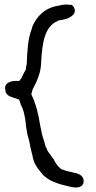

<svg xmlns="http://www.w3.org/2000/svg" viewBox="-20 -704 428 854"><path d="M4 -303C5 -272 44 -271 59 -263L60 -262H65C67 -256 69 -248 72 -241V-240L81 -220C86 -208 89 -190 92 -175C92 -171 93 -165 94 -161C94 -157 95 -151 95 -148V-147C96 -140 97 -133 99 -123C100 -107 107 -91 110 -77C113 -60 117 -39 122 -21C122 -19 124 -17 124 -14V-13C130 24 146 43 164 65C191 101 241 115 290 126L300 128C306 129 311 130 317 130C335 130 351 123 352 104C354 80 334 71 319 66H318C297 61 277 58 258 50H256C253 50 248 44 242 39C234 31 226 19 220 7V5C216 1 212 -3 209 -8V-9C202 -18 189 -34 187 -45V-46C179 -54 180 -70 173 -86L167 -106C163 -124 162 -134 158 -150C151 -198 139 -244 120 -283L119 -284C121 -291 123 -298 125 -306C141 -337 163 -379 163 -428C168 -511 177 -586 237 -611L239 -613H241C266 -617 288 -621 304 -637C321 -651 311 -676 297 -683H295C293 -683 296 -683 290 -682C289 -682 283 -684 279 -684C270 -684 259 -683 250 -681H249C248 -680 245 -679 243 -679H242C180 -670 144 -633 123 -584V-582C123 -580 122 -578 121 -575C104 -532 101 -476 99 -419C97 -414 95 -404 95 -395C91 -387 86 -380 82 -371L77 -359C74 -355 70 -350 67 -345L64 -344H51C27 -344 -4 -335 4 -303Z"/></svg>

Font: Scribbler
Style: Bd
Weight: 700
Designer: Mew Too
Foundry: Cannot Into Space Fonts
Version: Version 1.001